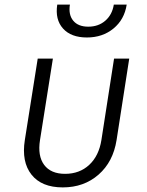

<svg xmlns="http://www.w3.org/2000/svg" viewBox="-20 -805 640 835"><path d="M253 10Q161 10 117 -45.5Q73 -101 88 -196L144 -550H210L154 -196Q143 -127 172 -88Q201 -49 263 -49Q326 -49 368 -88Q410 -127 421 -196L476 -550H542L487 -196Q472 -101 408.5 -45.5Q345 10 253 10ZM358 -642Q289 -642 254 -681Q219 -720 229 -785H284Q277 -741 298.5 -715Q320 -689 364 -689Q408 -689 438 -715Q468 -741 475 -785H531Q521 -720 473.5 -681Q426 -642 358 -642Z"/></svg>

Font: NKDuy Mono ExtraLight
Style: Italic
Weight: 200
Italic angle: -9°
Monospace: yes
Designer: NKDuy
Foundry: NKDuy
Version: Version 2.251; ttfautohint (v1.8.4.7-5d5b)